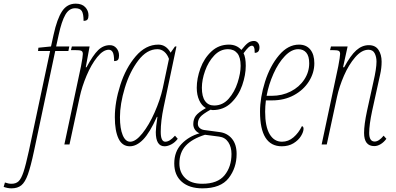

<svg xmlns="http://www.w3.org/2000/svg" viewBox="-144 -790 2163 1050"><path d="M-124 232 -117 208Q-98 215 -81 215Q-57 215 -42.5 201.5Q-28 188 -15.5 150.5Q-3 113 14 35L130 -511H64L66 -529L135 -536L149 -600Q168 -687 195.5 -728.5Q223 -770 270 -770Q304 -770 322 -751Q340 -732 340 -706Q340 -691 334.5 -683.5Q329 -676 313 -676Q313 -714 303.5 -729.5Q294 -745 267 -745Q234 -745 213.5 -709.5Q193 -674 177 -600L163 -536H235L230 -511H158L42 36Q24 121 8.5 164Q-7 207 -27.5 223.5Q-48 240 -81 240Q-102 240 -124 232Z M299 -428Q309 -481 309 -495Q309 -508 301 -512Q293 -516 264 -516H244L249 -536H346L325 -422H329Q365 -489 393 -516Q421 -543 457 -543Q479 -543 493 -526.5Q507 -510 507 -486Q507 -471 501.5 -463.5Q496 -456 480 -456Q480 -491 472.5 -504.5Q465 -518 451 -518Q420 -518 387.5 -477.5Q355 -437 329.5 -376.5Q304 -316 292 -260L236 0H208Z M484 -149Q484 -232 514 -325.5Q544 -419 598.5 -482.5Q653 -546 722 -546Q764 -546 789 -502L813 -536H821L751 -204Q735 -128 735 -69Q735 -15 760 -15Q784 -15 813 -48L828 -31Q813 -11 793 -0.5Q773 10 756 10Q708 10 708 -68Q708 -90 717 -151H714Q675 -64 639 -27Q603 10 566 10Q524 10 504 -32.5Q484 -75 484 -149ZM746 -307 780 -468Q771 -493 754.5 -507Q738 -521 717 -521Q659 -521 612 -459Q565 -397 538.5 -309Q512 -221 512 -149Q512 -87 527 -51Q542 -15 568 -15Q598 -15 634.5 -60.5Q671 -106 701.5 -175Q732 -244 746 -307Z M809 104Q809 39 848.5 -2.5Q888 -44 947 -61Q932 -67 922.5 -80.5Q913 -94 913 -111Q913 -138 926.5 -156.5Q940 -175 982 -199Q959 -212 945.5 -241.5Q932 -271 932 -310Q932 -361 952 -416Q972 -471 1012 -508.5Q1052 -546 1108 -546Q1150 -546 1176 -517Q1198 -545 1212.5 -555.5Q1227 -566 1245 -566Q1258 -566 1266.5 -556Q1275 -546 1275 -531Q1275 -501 1249 -501Q1249 -523 1245 -531.5Q1241 -540 1234 -540Q1225 -540 1215 -531Q1205 -522 1188 -499Q1200 -475 1200 -430Q1200 -380 1180.5 -323.5Q1161 -267 1120 -227.5Q1079 -188 1019 -188L1007 -190Q964 -166 951 -150Q938 -134 938 -113Q938 -99 948 -90Q958 -81 973 -79L1055 -68Q1098 -63 1124 -32Q1150 -1 1150 52Q1150 128 1106.5 184Q1063 240 963 240Q891 240 850 204Q809 168 809 104ZM1172 -430Q1172 -477 1153.5 -499Q1135 -521 1103 -521Q1060 -521 1027.5 -486.5Q995 -452 977.5 -402.5Q960 -353 960 -310Q960 -262 977.5 -237.5Q995 -213 1027 -213Q1074 -213 1106.5 -250Q1139 -287 1155.5 -338.5Q1172 -390 1172 -430ZM1122 52Q1122 14 1104.5 -12.5Q1087 -39 1054 -43L977 -53Q907 -31 872 6.5Q837 44 837 104Q837 153 869 184Q901 215 962 215Q1046 215 1084 168.5Q1122 122 1122 52Z M1278 -179Q1278 -257 1305.5 -343.5Q1333 -430 1382 -488Q1431 -546 1491 -546Q1531 -546 1553 -519Q1575 -492 1575 -444Q1575 -392 1545.5 -345Q1516 -298 1463.5 -269.5Q1411 -241 1344 -241H1310Q1306 -207 1306 -179Q1306 -98 1330.5 -56.5Q1355 -15 1398 -15Q1433 -15 1461 -39Q1489 -63 1507 -100Q1511 -100 1513.5 -96Q1516 -92 1516 -86Q1516 -69 1502 -46Q1488 -23 1461 -6.5Q1434 10 1397 10Q1278 10 1278 -179ZM1342 -266Q1399 -266 1446 -290Q1493 -314 1520 -355Q1547 -396 1547 -444Q1547 -483 1531 -502Q1515 -521 1487 -521Q1450 -521 1414 -483.5Q1378 -446 1351.5 -386.5Q1325 -327 1314 -266Z M1847 -63Q1847 -108 1863 -183L1898 -342Q1915 -415 1915 -453Q1915 -479 1905 -498.5Q1895 -518 1871 -518Q1834 -518 1798.5 -477Q1763 -436 1737 -376Q1711 -316 1699 -260L1643 0H1615L1706 -428Q1716 -481 1716 -495Q1716 -508 1708 -512Q1700 -516 1671 -516H1661L1666 -536H1757L1732 -422H1738Q1773 -487 1804.5 -515Q1836 -543 1873 -543Q1909 -543 1926 -517Q1943 -491 1943 -453Q1943 -418 1935 -383Q1927 -348 1926 -342L1891 -183Q1875 -108 1875 -63Q1875 -16 1905 -16Q1928 -16 1954 -48L1969 -31Q1955 -12 1937.5 -1.5Q1920 9 1903 9Q1847 9 1847 -63Z"/></svg>

Font: Noto Serif CondThin
Style: Italic
Weight: 250
Width: 3
Italic angle: -12°
Designer: Monotype Design Team
Foundry: Monotype Imaging Inc.
Version: Version 1.001